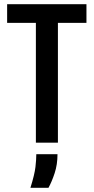

<svg xmlns="http://www.w3.org/2000/svg" viewBox="-20 -680 447 915"><path d="M151 0V-660H256V0ZM14 -571V-660H392V-571ZM125 215Q145 151 149 115.5Q153 80 153 55H254Q254 104 240.5 145Q227 186 211 215Z"/></svg>

Font: Bricolage Grotesque Condensed Medium
Style: Regular
Weight: 500
Width: 3
Designer: Mathieu Triay
Foundry: Atelier Triay
Version: Version 1.000;gftools[0.9.30]